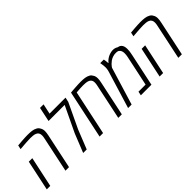

<svg xmlns="http://www.w3.org/2000/svg" viewBox="65 -1560 2355 2355"><g transform="rotate(-45 1243.0 -382.5)"><path d="M330.1 0 426.8 -457.5Q430.2 -471.7 431.9 -484.1Q433.6 -496.6 433.6 -507.8Q433.6 -533.7 423.8 -550Q414.1 -566.4 393.6 -575.2Q376 -583 351.1 -585.2Q326.2 -587.4 305.7 -587.4Q281.7 -587.4 237.8 -584.5Q193.8 -581.5 127.9 -576.2L139.2 -628.9Q179.2 -632.8 211.4 -635Q243.7 -637.2 268.3 -638.4Q293 -639.6 310.1 -639.6Q351.6 -639.6 385 -635.3Q418.5 -630.9 445.3 -615.7Q458 -608.9 466.8 -599.1Q475.6 -589.4 481.4 -577.1Q488.3 -566.4 492.2 -552.5Q496.1 -538.6 496.1 -520.5Q496.1 -507.3 494.1 -491.2Q492.2 -475.1 488.3 -456.5L391.6 0ZM5.9 0 89.8 -396H150.9L66.4 0Z M637.2 0 733.9 -242.2 893.6 -577.6H614.3L653.8 -765.1H715.3L687 -632.8H963.9L951.2 -572.8L796.9 -246.6L698.7 0Z M921.9 0 1055.2 -628.9Q1071.3 -630.9 1094 -632.6Q1116.7 -634.3 1141.8 -636Q1167 -637.7 1190.7 -638.7Q1214.4 -639.6 1232.4 -639.6Q1271 -639.6 1303.2 -635.3Q1335.4 -630.9 1361.8 -616.2Q1374 -609.9 1382.3 -600.6Q1390.6 -591.3 1396.5 -579.6Q1404.3 -568.4 1408.2 -553.2Q1412.1 -538.1 1412.1 -520.5Q1412.1 -506.3 1410.2 -490.2Q1408.2 -474.1 1404.3 -456.5L1307.6 0H1246.1L1342.8 -457.5Q1346.2 -471.7 1347.9 -484.4Q1349.6 -497.1 1349.6 -508.3Q1349.6 -527.3 1344.7 -540.3Q1339.8 -553.2 1329.6 -562Q1318.4 -573.2 1299.6 -578.9Q1280.8 -584.5 1259.5 -585.9Q1238.3 -587.4 1219.2 -587.4Q1197.3 -587.4 1169.7 -585.7Q1142.1 -584 1106 -581.1L982.4 0Z M1416.5 0 1563 -480.5Q1566.9 -491.2 1569.1 -503.2Q1571.3 -515.1 1572.8 -526.4Q1574.2 -537.6 1574.2 -545.9Q1574.2 -555.7 1572.8 -571Q1571.3 -586.4 1569.1 -602.8Q1566.9 -619.1 1564.5 -631.3H1626Q1628.9 -617.7 1630.9 -605.2Q1632.8 -592.8 1633.3 -581.5Q1634.3 -576.7 1634.3 -571.8Q1634.3 -566.9 1634.3 -562.5H1639.2Q1662.6 -592.8 1698.5 -612.3Q1734.4 -631.8 1776.4 -636.2Q1800.8 -637.7 1819.3 -632.8Q1837.9 -627.9 1851.6 -618.2Q1880.9 -613.3 1896.5 -598.6Q1912.1 -584 1917.7 -563.2Q1923.3 -542.5 1923.3 -519Q1923.3 -499 1920.7 -476.1Q1918 -453.1 1911.1 -422.9L1821.3 0H1637.7L1648.4 -51.8H1771.5L1850.6 -423.8Q1854.5 -441.4 1856.9 -454.3Q1859.4 -467.3 1860.6 -479.2Q1861.8 -491.2 1861.8 -504.9Q1861.8 -526.4 1855.5 -544.4Q1849.1 -562.5 1834 -573.7Q1818.8 -585 1793 -585Q1762.2 -585.9 1734.6 -576.7Q1707 -567.4 1687 -552.7Q1669.4 -540 1654.8 -525.1Q1640.1 -510.3 1632.8 -499L1626 -487.8L1477.5 0Z M2287.6 0 2384.3 -457.5Q2387.7 -471.7 2389.4 -484.1Q2391.1 -496.6 2391.1 -507.8Q2391.1 -533.7 2381.3 -550Q2371.6 -566.4 2351.1 -575.2Q2333.5 -583 2308.6 -585.2Q2283.7 -587.4 2263.2 -587.4Q2239.3 -587.4 2195.3 -584.5Q2151.4 -581.5 2085.4 -576.2L2096.7 -628.9Q2136.7 -632.8 2168.9 -635Q2201.2 -637.2 2225.8 -638.4Q2250.5 -639.6 2267.6 -639.6Q2309.1 -639.6 2342.5 -635.3Q2376 -630.9 2402.8 -615.7Q2415.5 -608.9 2424.3 -599.1Q2433.1 -589.4 2439 -577.1Q2445.8 -566.4 2449.7 -552.5Q2453.6 -538.6 2453.6 -520.5Q2453.6 -507.3 2451.7 -491.2Q2449.7 -475.1 2445.8 -456.5L2349.1 0ZM1963.4 0 2047.4 -396H2108.4L2023.9 0Z"/></g></svg>

Font: Open Sans SemiCondensed Light
Style: Italic
Weight: 300
Width: 4
Italic angle: -12°
Designer: Monotype Design Team
Foundry: Monotype Imaging Inc.
Version: Version 3.000